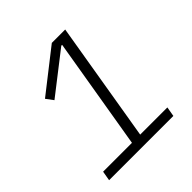

<svg xmlns="http://www.w3.org/2000/svg" viewBox="-187 -836 974 974"><g transform="rotate(-45 300.0 -349.0)"><path d="M45 0 54 -52H261L362 -654H356L136 -483L107 -522L332 -698H428L320 -52H515L506 0Z"/></g></svg>

Font: IBM Plex Mono Light
Style: Italic
Weight: 300
Italic angle: -9°
Monospace: yes
Designer: Mike Abbink, Paul van der Laan, Pieter van Rosmalen
Foundry: Bold Monday
Version: Version 2.3